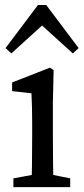

<svg xmlns="http://www.w3.org/2000/svg" viewBox="-20 -764 341 784"><path d="M108.4 0H198.9C196.9 -45 195.9 -148 195.9 -210V-342L198.9 -477.6L183.8 -487.7L29.5 -427.3V-392L108.4 -383C110.4 -343 111.4 -312 111.4 -257V-210C111.4 -148 110.4 -45 108.4 0ZM34.7 0H266.7V-35.7L166.9 -55.7H143.7L34.7 -35.7V0ZM277.4 -545.9 301.1 -567.6 168.8 -743.6H135L2.6 -567.6L26.3 -545.9L194.2 -698.2H109.5L277.4 -545.9Z"/></svg>

Font: Source Serif Variable
Style: Regular
Weight: 389
Designer: Frank Grießhammer
Foundry: Adobe Systems Incorporated
Version: Version 3.001;hotconv 1.0.111;makeotfexe 2.5.65597